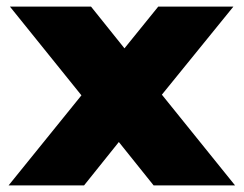

<svg xmlns="http://www.w3.org/2000/svg" viewBox="-20 -560 736 580"><path d="M10 -540H255L356 -414L458 -540H685L469 -274L690 0H444L339 -131L234 0H6L226 -272Z"/></svg>

Font: Pathway Extreme 8pt Thin 12pt ExtraBold
Style: Regular
Weight: 800
Version: Version 1.001;gftools[0.9.26]